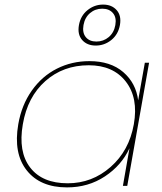

<svg xmlns="http://www.w3.org/2000/svg" viewBox="-20 -815 711 842"><path d="M60.1 -270Q74.7 -354.5 119.4 -417.7Q164.1 -481 229.5 -513.9Q294.9 -546.9 372.1 -546.9Q464.8 -546.9 520.5 -498.8Q576.2 -450.7 585.9 -375L615.2 -540H633.8L538.1 0H519L547.9 -165Q513.2 -89.8 440.2 -41.5Q367.2 6.8 273.9 6.8Q156.2 6.8 97.2 -67.9Q38.1 -142.6 60.1 -270ZM369.1 -528.8Q257.3 -528.8 179 -459.5Q100.6 -390.1 80.1 -270Q59.1 -149.4 112.3 -80.3Q165.5 -11.2 276.9 -11.2Q383.8 -11.2 465.1 -82.8Q546.4 -154.3 566.9 -270Q587.4 -385.7 531.7 -457.3Q476.1 -528.8 369.1 -528.8ZM340.3 -639.6Q318.8 -664.1 326.2 -705.1Q333.5 -746.1 363.8 -770.5Q394 -794.9 432.1 -794.9Q470.2 -794.9 491.7 -770.5Q513.2 -746.1 505.9 -705.1Q498.5 -664.1 468.3 -639.6Q438 -615.2 399.9 -615.2Q361.8 -615.2 340.3 -639.6ZM456.8 -652.3Q480 -671.9 485.8 -705.1Q491.7 -738.3 475.3 -757.6Q459 -776.9 428.2 -776.9Q397.5 -776.9 374.8 -757.6Q352.1 -738.3 346.2 -705.1Q340.3 -671.9 356.2 -652.3Q372.1 -632.8 402.8 -632.8Q433.6 -632.8 456.8 -652.3Z"/></svg>

Font: SVN-Poppins Thin
Style: Italic
Weight: 100
Italic angle: -10°
Designer: Ninad Kale (Devanagari), Jonny Pinhorn (Latin)
Foundry: Indian Type Foundry
Version: Version 3.002 2017